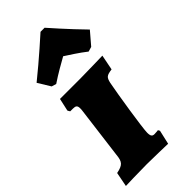

<svg xmlns="http://www.w3.org/2000/svg" viewBox="-264 -844 900 900"><g transform="rotate(-45 186.5 -394.0)"><path d="M33 -635 71 -573 94 -566C134 -593 182 -620 209 -635C232 -620 275 -593 309 -566L333 -573L386 -635C318 -704 242 -791 242 -791H215C215 -791 119 -704 33 -635ZM277 -391C284 -420 289 -426 326 -431L341 -507C341 -507 227 -504 193 -504H57L43 -441C45 -437 47 -433 50 -429H68C86 -429 93 -424 93 -406C93 -401 93 -396 92 -390L59 -132C55 -89 45 -78 1 -69L-13 3C-13 3 75 0 128 0C162 0 267 3 267 3L283 -67L278 -76C278 -76 270 -74 254 -74C240 -74 234 -80 234 -103C234 -134 265 -330 277 -391Z"/></g></svg>

Font: Alegreya SC Black
Style: Italic
Weight: 900
Italic angle: -7°
Designer: Juan Pablo del Peral
Foundry: Huerta Tipografica
Version: Version 2.007;PS 002.007;hotconv 1.0.88;makeotf.lib2.5.64775